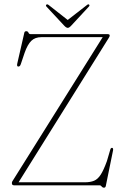

<svg xmlns="http://www.w3.org/2000/svg" viewBox="-20 -858 572 889"><path d="M483 -681.5 66 -14H373.5Q398.5 -14 415.8 -21.2Q433 -28.5 446.5 -49.5Q460 -70.5 475 -112L491 -166.5Q493.5 -174 499.5 -173.5Q505 -172 503.5 -162L470 2.5Q468.5 11 461.5 11Q455 11 450.8 5.5Q446.5 0 441 0H45Q35 0 35 -10Q35 -15 37 -18.2Q39 -21.5 41 -24.5L455.5 -686H172Q142.5 -686 125 -669Q107.5 -652 94 -613.5L76.5 -561.5Q72.5 -548.5 63.5 -550Q57 -551 60 -564L92.5 -706Q94 -713.5 101.5 -713.5Q109 -713.5 111.8 -706.8Q114.5 -700 121.5 -700H478Q488 -700 488 -693.5Q488 -688.5 483 -681.5ZM310.5 -740Q300.5 -729 294 -729Q286.5 -729 276.5 -740L195.5 -827Q190 -833 195.5 -837Q199 -840 207 -833.5L293.5 -765.5L381 -833.5Q388.5 -840 392 -837Q397 -833 391 -827Z"/></svg>

Font: Fraunces 144pt S050 Thin
Style: Regular
Weight: 100
Version: Version 1.000; ttfautohint (v1.8.3)